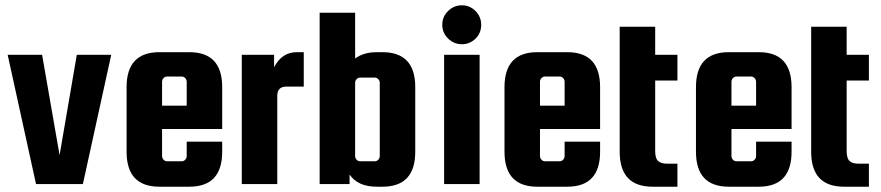

<svg xmlns="http://www.w3.org/2000/svg" viewBox="-20 -695 3326 725"><path d="M270 -488H400L293 0H116L9 -488H139L205 -109Z M695 -498Q819 -498 819 -366V-208H592V-106Q592 -98 597.5 -92Q603 -86 611 -86H666Q674 -86 679.5 -92Q685 -98 685 -106V-160H819V-122Q819 10 695 10H582Q458 10 458 -122V-366Q458 -498 582 -498ZM592 -296H685V-386Q685 -394 679.5 -400Q674 -406 666 -406H611Q603 -406 597.5 -400Q592 -394 592 -386Z M1101 -498H1127V-368H1061Q1027 -368 1027 -333V0H893V-488H1015V-441Q1044 -498 1101 -498Z M1403 -498H1424Q1548 -498 1548 -366V-122Q1548 10 1424 10H1403Q1331 10 1300 -36V0H1187V-647H1321V-474Q1353 -498 1403 -498ZM1321 -382V-106Q1321 -98 1326.5 -92Q1332 -86 1340 -86H1395Q1403 -86 1408.5 -92Q1414 -98 1414 -106V-382Q1414 -390 1408.5 -396Q1403 -402 1395 -402H1340Q1332 -402 1326.5 -396Q1321 -390 1321 -382Z M1775.5 -549Q1754 -528 1724 -528Q1694 -528 1672 -549.5Q1650 -571 1650 -601.5Q1650 -632 1672 -653.5Q1694 -675 1724 -675Q1754 -675 1775.5 -653.5Q1797 -632 1797 -601Q1797 -570 1775.5 -549ZM1657 0V-488H1791V0Z M2122 -498Q2246 -498 2246 -366V-208H2019V-106Q2019 -98 2024.5 -92Q2030 -86 2038 -86H2093Q2101 -86 2106.5 -92Q2112 -98 2112 -106V-160H2246V-122Q2246 10 2122 10H2009Q1885 10 1885 -122V-366Q1885 -498 2009 -498ZM2019 -296H2112V-386Q2112 -394 2106.5 -400Q2101 -406 2093 -406H2038Q2030 -406 2024.5 -400Q2019 -394 2019 -386Z M2498 -77H2538V10H2444Q2320 10 2320 -122V-594H2454V-488H2538V-391H2454V-125Q2454 -97 2465 -87Q2476 -77 2498 -77Z M2845 -498Q2969 -498 2969 -366V-208H2742V-106Q2742 -98 2747.5 -92Q2753 -86 2761 -86H2816Q2824 -86 2829.5 -92Q2835 -98 2835 -106V-160H2969V-122Q2969 10 2845 10H2732Q2608 10 2608 -122V-366Q2608 -498 2732 -498ZM2742 -296H2835V-386Q2835 -394 2829.5 -400Q2824 -406 2816 -406H2761Q2753 -406 2747.5 -400Q2742 -394 2742 -386Z M3221 -77H3261V10H3167Q3043 10 3043 -122V-594H3177V-488H3261V-391H3177V-125Q3177 -97 3188 -87Q3199 -77 3221 -77Z"/></svg>

Font: Squada One
Style: Regular
Weight: 400
Designer: Joe Prince
Foundry: Joe Prince
Version: Version 1.001